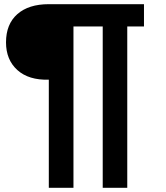

<svg xmlns="http://www.w3.org/2000/svg" viewBox="-20 -749 794 920"><path d="M213.9 -367.2Q117.7 -364.3 63.2 -413.3Q8.8 -462.4 8.8 -545.9Q8.8 -633.3 63 -681.2Q117.2 -729 213.9 -729H669.9V-622.1H589.8V150.9H472.2V-622.1H332V150.9H213.9Z"/></svg>

Font: Lumene Sans
Style: Bold
Weight: 600
Designer: Deni Anggara
Version: Version 1.003;Glyphs 3.1.2 (3151)